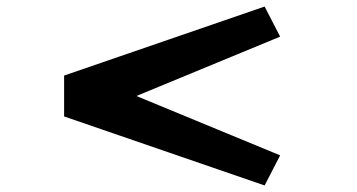

<svg xmlns="http://www.w3.org/2000/svg" viewBox="-20 -582 1090 587"><path d="M176 -226V-351L789 -562L836.5 -470L397 -288.5L836.5 -107L789 -15Z"/></svg>

Font: League Mono Extended SemiBold
Style: Regular
Weight: 600
Width: 9
Designer: Tyler Finck
Foundry: The League of Moveable Type / Tyler Finck
Version: Version 2.210